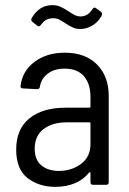

<svg xmlns="http://www.w3.org/2000/svg" viewBox="-20 -719 501 747"><path d="M403 -346V-10Q403 0 393 0H342Q332 0 332 -10V-46Q332 -48 330.5 -49Q329 -50 327 -48Q305 -20 271 -6Q237 8 195 8Q132 8 87.5 -26Q43 -60 43 -137Q43 -217 94.5 -258.5Q146 -300 235 -300H328Q332 -300 332 -304V-342Q332 -393 306.5 -422.5Q281 -452 231 -452Q192 -452 166 -432.5Q140 -413 135 -381Q134 -372 124 -372L69 -375Q64 -375 61.5 -378Q59 -381 60 -385Q67 -443 114.5 -478.5Q162 -514 232 -514Q312 -514 357.5 -468Q403 -422 403 -346ZM332 -158V-239Q332 -243 328 -243H240Q183 -243 149 -216.5Q115 -190 115 -141Q115 -97 141 -75.5Q167 -54 209 -54Q259 -54 295.5 -81.5Q332 -109 332 -158ZM235 -628Q231 -630 221.5 -636.5Q212 -643 204 -645.5Q196 -648 188 -648Q172 -648 161 -642.5Q150 -637 139 -622Q133 -613 125 -619L106 -634Q99 -641 103 -648Q132 -699 184 -699Q201 -699 214.5 -693Q228 -687 245 -676Q248 -674 258 -667.5Q268 -661 276.5 -658Q285 -655 293 -655Q322 -655 340 -684Q346 -693 354 -687L373 -673Q377 -669 377 -665Q377 -661 374 -655Q359 -630 336.5 -618Q314 -606 292 -606Q277 -606 263.5 -612Q250 -618 235 -628Z"/></svg>

Font: Barlow Semi Condensed
Style: Regular
Weight: 400
Width: 4
Designer: Jeremy Tribby
Foundry: Tribby Type
Version: Version 1.408;December 10, 2018;FontCreator 11.5.0.2430 64-b